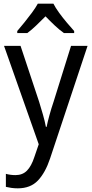

<svg xmlns="http://www.w3.org/2000/svg" viewBox="-20 -786 499 1046"><path d="M2 -536H92L193 -232Q204 -196 214 -161.5Q224 -127 230 -95H234Q239 -120 249 -157Q259 -194 272 -232L367 -536H457L253 77Q227 155 186.5 197.5Q146 240 77 240Q57 240 41 237.5Q25 235 12 232V161Q22 164 36 166Q50 168 64 168Q103 168 127 143.5Q151 119 167 70L191 0ZM271 -766Q282 -744 302 -716.5Q322 -689 344 -663Q366 -637 384 -617V-606H328Q304 -623 278.5 -647Q253 -671 228 -697Q202 -671 177 -647Q152 -623 129 -606H74V-617Q92 -638 113.5 -664.5Q135 -691 154.5 -717.5Q174 -744 186 -766Z"/></svg>

Font: Noto Sans Sinhala UI SemiCondensed
Style: Regular
Weight: 400
Width: 4
Designer: Jelle Bosma - Monotype Design Team
Foundry: Monotype Imaging Inc.
Version: Version 2.006; ttfautohint (v1.8.4.7-5d5b)